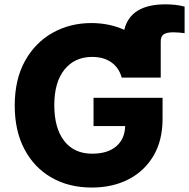

<svg xmlns="http://www.w3.org/2000/svg" viewBox="-20 -842 858 872"><path d="M397 9.8Q293 9.8 214.1 -35.4Q135.3 -80.6 91.1 -164.1Q46.9 -247.6 46.9 -362.3Q46.9 -481.4 93.5 -565.2Q140.1 -648.9 219 -693.1Q297.9 -737.3 395 -737.3Q476.1 -737.3 544.4 -706.5Q572.3 -822.3 731.4 -822.3Q780.8 -822.3 818.4 -812V-691.4Q805.2 -692.9 793 -694.1Q780.8 -695.3 768.1 -695.3Q736.8 -695.3 723.4 -686Q710 -676.8 710 -654.3V-489.7H532.7Q520.5 -534.2 485.8 -558.8Q451.2 -583.5 398.4 -583.5Q319.3 -583.5 272.9 -526.1Q226.6 -468.8 226.6 -364.7Q226.6 -259.8 271.7 -201.9Q316.9 -144 398.4 -144Q469.7 -144 508.5 -178Q547.4 -211.9 548.3 -269.5H404.8V-397.9H718.3V-301.8Q718.3 -204.1 677 -134.3Q635.7 -64.5 563.2 -27.3Q490.7 9.8 397 9.8Z"/></svg>

Font: Inter Extra Bold
Style: Regular
Weight: 800
Designer: Rasmus Andersson
Foundry: rsms
Version: Version 4.000;git-3c8e0fc